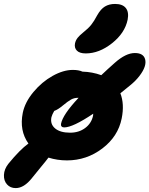

<svg xmlns="http://www.w3.org/2000/svg" viewBox="-54 -817 761 978"><path d="M382.8 -544.9Q351.6 -544.9 337.6 -559.1Q323.7 -573.2 328.1 -596.2Q331.5 -611.8 341.3 -624.3Q351.1 -636.7 371.1 -652.8Q396 -672.4 410.6 -690.7Q425.3 -709 440.9 -738.8Q459 -771 480.5 -783.9Q502 -796.9 532.2 -796.9Q570.3 -796.9 586.9 -776.1Q603.5 -755.4 596.2 -716.8Q582 -648.4 516.6 -596.7Q451.2 -544.9 382.8 -544.9ZM25.9 141.1Q-1.5 141.1 -18.3 122.3Q-35.2 103.5 -33.9 74Q-32.7 44.4 -11.2 17.1Q47.4 -54.7 90.8 -85.9Q43.9 -151.9 62 -242.2Q73.2 -296.4 116 -347.9Q158.7 -399.4 213.6 -430.2Q268.6 -460.9 316.9 -460.9Q346.7 -460.9 366.2 -452.1Q416 -450.7 461.9 -434.1Q493.2 -463.9 530.8 -497.1Q586.9 -546.9 632.8 -546.9Q676.3 -546.9 685.1 -515.6Q694.8 -480.5 656.7 -430.7Q638.7 -406.7 610.8 -383.8Q579.6 -357.9 559.1 -341.8Q580.6 -287.1 565.9 -213.9Q547.4 -121.6 467.3 -60.8Q387.2 0 287.1 0Q237.8 0 192.9 -14.2Q182.1 0.5 153.1 35.4Q124 70.3 108.9 89.8Q68.4 141.1 25.9 141.1ZM272.9 -168Q264.2 -168 259.8 -172.9Q255.4 -177.7 256.8 -186Q265.1 -232.4 346.2 -318.8H344.2Q323.7 -318.8 307.6 -309.8Q291.5 -300.8 265.1 -278.8Q241.2 -258.8 222.2 -252Q211.9 -234.4 208 -220.2Q200.7 -184.6 226.8 -162.8Q252.9 -141.1 303.2 -141.1Q347.7 -141.1 379.6 -164.8Q411.6 -188.5 419.9 -227.1Q419.9 -229 420.4 -232.4Q420.9 -235.8 420.9 -237.8Q316.9 -168 272.9 -168Z"/></svg>

Font: Shantell Sans Irregular Bouncy
Style: Bold Italic
Weight: 700
Italic angle: -11.31°
Designer: Stephen Nixon, Anya Danilova, Shantell Martin
Foundry: Arrow Type
Version: Version 1.006;[9816181b4]